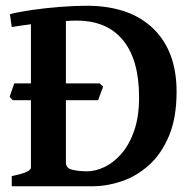

<svg xmlns="http://www.w3.org/2000/svg" viewBox="-20 -650 677 670"><path d="M21 0V-35.6Q87.9 -48.8 87.9 -65.4V-300.3H24.4L13.7 -312Q16.1 -319.3 21.5 -335.2Q26.9 -351.1 29.8 -358.9H87.9V-565.4Q68.8 -563 52 -560.5Q35.2 -558.1 21 -555.7L14.6 -600.6Q46.9 -608.9 93.5 -615.5Q140.1 -622.1 190.2 -626Q240.2 -629.9 282.2 -629.9Q432.1 -629.9 514.2 -550.8Q596.2 -471.7 596.2 -330.1Q596.2 -238.8 569.6 -175.5Q543 -112.3 499.5 -73.5Q456.1 -34.7 404.3 -17.3Q352.5 0 302.2 0ZM284.2 -52.2Q312.5 -52.2 344 -66.9Q375.5 -81.5 403.1 -112.8Q430.7 -144 448 -193.1Q465.3 -242.2 465.3 -311Q465.3 -440.9 409.4 -509.5Q353.5 -578.1 247.1 -578.1Q229 -578.1 210 -576.7V-358.9H327.6L339.8 -347.7L322.3 -300.3H210V-82.5Q210 -63 232.4 -57.6Q254.9 -52.2 284.2 -52.2Z"/></svg>

Font: David Libre
Style: Bold
Weight: 700
Designer: Ismar David, J. Victor Gaultney, Annie Olsen and Meir Sadan
Foundry: Monotype Imaging Inc. & SIL International
Version: Version 1.100; ttfautohint (v1.8.4.7-5d5b)